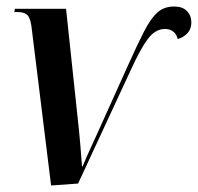

<svg xmlns="http://www.w3.org/2000/svg" viewBox="-20 -563 608 590"><path d="M78 -471Q75 -503 66 -514.5Q57 -526 34 -526H24L26 -536H183L219 -197Q223 -162 226.5 -121.5Q230 -81 232 -52H234Q243 -74 255 -100.5Q267 -127 279 -153L376 -368Q403 -428 423 -467Q443 -506 463.5 -524.5Q484 -543 515 -543Q541 -543 554.5 -529Q568 -515 568 -494Q568 -474 556 -461Q544 -448 526 -443Q523 -457 513 -465.5Q503 -474 487 -474Q457 -474 434 -443Q411 -412 381 -346L220 1L137 7Z"/></svg>

Font: Noto Serif Display Condensed SemiBold
Style: Italic
Weight: 600
Width: 3
Italic angle: -12°
Designer: Monotype Design Team
Foundry: Monotype Imaging Inc.
Version: Version 2.009